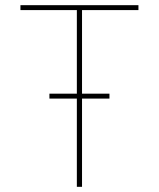

<svg xmlns="http://www.w3.org/2000/svg" viewBox="-20 -722 615 742"><path d="M297 -683V-360H403V-341H297V0H277V-341H171V-360H277V-683H59V-702H515V-683Z"/></svg>

Font: Josefin Sans Thin
Style: Regular
Weight: 250
Designer: Santiago Orozco
Foundry: Typemade
Version: Version 2.000